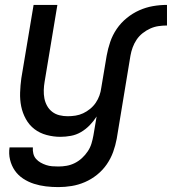

<svg xmlns="http://www.w3.org/2000/svg" viewBox="-20 -550 701 783"><path d="M218 213Q192 213 167 210Q142 207 118.5 199.5Q95 192 74.5 178.5Q54 165 40.5 145.5Q27 126 21 101.5Q15 77 19 51H114Q113 64 116 76.5Q119 89 127 98Q135 107 145.5 113Q156 119 168 123Q180 127 192.5 128Q205 129 218 129Q235 129 252 126Q269 123 285 115Q301 107 314.5 94.5Q328 82 338 67Q348 52 353 35.5Q358 19 361 2L374 -75Q362 -56 346 -39.5Q330 -23 310.5 -11.5Q291 0 269 4Q247 8 226 8Q198 8 170 0.5Q142 -7 120.5 -23.5Q99 -40 85.5 -64.5Q72 -89 66.5 -116Q61 -143 62 -172.5Q63 -202 67 -231L117 -530H214L162 -217Q159 -200 158.5 -182.5Q158 -165 161 -149Q164 -133 172 -118.5Q180 -104 193 -94Q206 -84 222.5 -80Q239 -76 256 -76Q272 -76 288 -78.5Q304 -81 319 -88Q334 -95 347.5 -106Q361 -117 370.5 -131Q380 -145 385.5 -160.5Q391 -176 393 -192L415 -323Q420 -351 429.5 -379Q439 -407 456 -432Q473 -457 497 -476.5Q521 -496 548 -508Q575 -520 603.5 -525Q632 -530 661 -530V-446Q644 -446 626.5 -443.5Q609 -441 592.5 -433.5Q576 -426 561.5 -414.5Q547 -403 537 -388Q527 -373 521 -356.5Q515 -340 512 -323L456 16Q451 43 441.5 69.5Q432 96 415.5 120Q399 144 376 162.5Q353 181 326.5 192.5Q300 204 272.5 208.5Q245 213 218 213Z"/></svg>

Font: Iosevka Curly Medium Extended
Style: Italic
Weight: 500
Width: 7
Italic angle: -9°
Monospace: yes
Designer: Belleve Invis
Foundry: Belleve Invis
Version: Version 11.1.0; ttfautohint (v1.8.3)